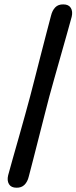

<svg xmlns="http://www.w3.org/2000/svg" viewBox="-20 -747 357 896"><path d="M120.5 -296.5Q130 -332.5 143 -383.5Q156 -434.5 170 -489.2Q184 -544 196.8 -592.8Q209.5 -641.5 218 -673.5Q224 -698.5 238 -712.8Q252 -727 275.5 -726.5Q300.5 -726.5 310.5 -710Q320.5 -693.5 314.5 -668.5Q306 -637 292.5 -589.2Q279 -541.5 263.8 -487.8Q248.5 -434 234.2 -383.2Q220 -332.5 210 -296Q200.5 -259.5 187.5 -208.8Q174.5 -158 160.8 -104Q147 -50 134.8 -2.2Q122.5 45.5 114.5 76Q108.5 101.5 94.2 115.5Q80 129.5 57 129Q32 129 22 112.5Q12 96 18 71Q26.5 39 40 -8.2Q53.5 -55.5 68.5 -108.5Q83.5 -161.5 97.2 -211Q111 -260.5 120.5 -296.5Z"/></svg>

Font: Fraunces 144pt S100
Style: Bold Italic
Weight: 700
Italic angle: -16°
Version: Version 1.000; ttfautohint (v1.8.3)